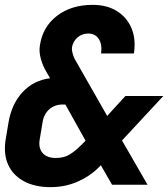

<svg xmlns="http://www.w3.org/2000/svg" viewBox="-26 -760 692 790"><path d="M182 10Q117 10 72 -14.5Q27 -39 7.5 -82.5Q-12 -126 -3 -184L9 -256Q22 -333 67.5 -381.5Q113 -430 180 -438L165 -464Q150 -489 142 -518Q134 -547 138 -572Q149 -649 208 -694.5Q267 -740 355 -740Q414 -740 455 -714.5Q496 -689 515 -644Q534 -599 525 -540H390Q395 -577 380.5 -599.5Q366 -622 337 -622Q312 -622 293.5 -606.5Q275 -591 270 -565Q269 -555 272.5 -541.5Q276 -528 281 -518L415 -283L490 -365H646L476 -182L581 0H435L389 -80L380 -71Q343 -34 292 -12Q241 10 182 10ZM204 -110Q236 -110 259 -123.5Q282 -137 307 -162L326 -181L243 -330H232Q199 -330 176.5 -310Q154 -290 149 -256L137 -184Q132 -150 149.5 -130Q167 -110 204 -110Z"/></svg>

Font: JetBrains Mono ExtraBold
Style: Italic
Weight: 800
Italic angle: -9°
Monospace: yes
Designer: Philipp Nurullin, Konstantin Bulenkov
Foundry: JetBrains
Version: Version 2.305; ttfautohint (v1.8.4.7-5d5b)